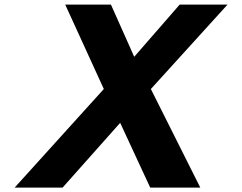

<svg xmlns="http://www.w3.org/2000/svg" viewBox="-20 -838 1072 850"><path d="M647.9 -443.9 987.1 -817.5H775.3L574.2 -586.6L471.2 -817.5H268.8L439.6 -443.9L44.9 -7.5H257.1L512 -294.2L645 -7.5H866.7Z"/></svg>

Font: Hussar Nova
Style: RgIta
Weight: 700
Foundry: Cannot Into Space Fonts
Version: Version 0.99